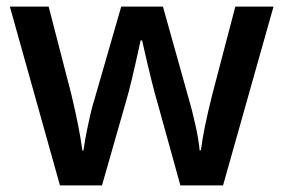

<svg xmlns="http://www.w3.org/2000/svg" viewBox="-20 -560 857 580"><path d="M653.8 0 806.2 -540H690.9L621.1 -273.9C603 -202.1 591.8 -146 586.9 -106H583C581.5 -124 577.6 -149.9 570.3 -182.6C563 -215.3 556.6 -239.7 551.8 -255.9L472.2 -540H346.2L264.2 -255.9C259.3 -240.7 253.4 -217.8 247.1 -187C240.2 -156.2 235.4 -128.9 231.9 -105H229C222.7 -151.9 211.4 -208 195.8 -273.9L127 -540H9.8L161.1 0H288.1L359.9 -251C371.1 -287.6 385.7 -350.1 404.8 -438H409.2C431.2 -340.8 446.8 -278.8 455.1 -252L524.9 0Z"/></svg>

Font: Sahel SemiBold
Style: Bold
Weight: 600
Foundry: Saber Rastikerdar (saber.rastikerdar@gmail.com)
Version: Version 3.4.0